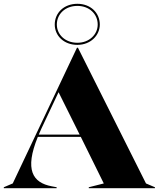

<svg xmlns="http://www.w3.org/2000/svg" viewBox="-35 -990 835 1010"><path d="M-15 0H263V-5L237 -10C137 -29 93 -96 164 -270H390L511 -25L432 -5V0H780V-5L733 -25L375 -739H370L32 -25L-15 -5ZM169 -282C173 -292 178 -303 183 -314L273 -505L384 -282ZM253 -861C253 -802 301 -754 372 -754C442 -754 490 -804 490 -861C490 -922 442 -970 372 -970C301 -970 253 -922 253 -861ZM264 -861C264 -916 308 -959 372 -959C435 -959 479 -916 479 -861C479 -809 435 -765 372 -765C308 -765 264 -808 264 -861Z"/></svg>

Font: Nyght Serif Dark
Style: Regular
Weight: 800
Designer: Maksym Kobuzan
Version: Version 0.410;Glyphs 3.1.2 (3151)